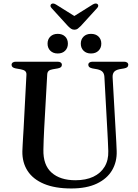

<svg xmlns="http://www.w3.org/2000/svg" viewBox="-20 -1049 782 1086"><path d="M588 -294.5 570.5 -614Q569.5 -632.5 560.2 -642.5Q551 -652.5 531 -657L503 -662Q489.5 -665 484.5 -670Q479.5 -675 479.5 -682.5Q479.5 -690.5 485.8 -695.2Q492 -700 503.5 -700H681.5Q693 -700 699.2 -695.2Q705.5 -690.5 705.5 -682.5Q705.5 -674.5 700.2 -669.5Q695 -664.5 682 -662L655.5 -657.5Q632.5 -652.5 624.2 -641Q616 -629.5 617 -611.5L635 -294Q636.5 -269 637.8 -244.8Q639 -220.5 640 -194.5Q642 -133.5 613.8 -85.8Q585.5 -38 527.8 -10.5Q470 17 383 17Q291 17 229 -9Q167 -35 136.2 -82.2Q105.5 -129.5 106.5 -193Q107 -206.5 108 -227Q109 -247.5 110.5 -271.8Q112 -296 113.5 -321L129.5 -625.5Q130.5 -639.5 122.5 -646.8Q114.5 -654 97.5 -657L69 -662Q45.5 -666.5 45.5 -682Q45.5 -690.5 51.8 -695.2Q58 -700 69.5 -700H306Q317.5 -700 323.8 -695.2Q330 -690.5 330 -682Q330 -674.5 324.8 -669.5Q319.5 -664.5 306.5 -662L277.5 -657Q262 -654.5 254.8 -647.5Q247.5 -640.5 247 -626.5L230 -323Q228 -286.5 227 -257Q226 -227.5 225.5 -202.5Q223.5 -115.5 272 -72.5Q320.5 -29.5 406.5 -29.5Q465.5 -29.5 507.5 -49.2Q549.5 -69 571.8 -106Q594 -143 592.5 -194.5Q591.5 -228.5 590.2 -251.5Q589 -274.5 588 -294.5ZM306.5 -746.5Q280.5 -746.5 264.8 -762Q249 -777.5 249 -802Q249 -827 264.8 -842.2Q280.5 -857.5 306.5 -857.5Q333 -857.5 348.5 -842.2Q364 -827 364 -802Q364 -778 348.5 -762.2Q333 -746.5 306.5 -746.5ZM494.5 -746.5Q468.5 -746.5 452.8 -762Q437 -777.5 437 -802Q437 -826.5 452.8 -842Q468.5 -857.5 494.5 -857.5Q521.5 -857.5 537.2 -842.2Q553 -827 553 -802Q553 -778 537.2 -762.2Q521.5 -746.5 494.5 -746.5ZM420.5 -946 296.5 -1023.5Q280 -1033.5 270 -1026Q266 -1022.5 265.5 -1016.5Q265 -1010.5 271.5 -1003.5L364.5 -901.5Q374 -892 382 -886.5Q390 -881 401 -881Q412 -881 419.5 -886.5Q427 -892 436.5 -901.5L529.5 -1003.5Q536 -1010.5 535.8 -1016.5Q535.5 -1022.5 531.5 -1026Q521.5 -1033.5 504.5 -1023.5L380.5 -946Z"/></svg>

Font: Fraunces 16pt
Style: Regular
Weight: 400
Version: Version 1.000;[b76b70a41]